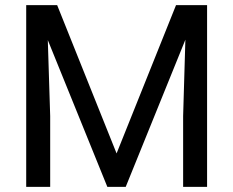

<svg xmlns="http://www.w3.org/2000/svg" viewBox="-20 -731 913 751"><path d="M203.6 -710.9H82.5V0H176.3V-276.9L167 -574.2L399.9 0H471.7L705.1 -575.7L696.3 -276.9V0H790V-710.9H668.5L436 -130.9Z"/></svg>

Font: Roboto1
Style: rg
Weight: 400
Designer: Google
Version: Version 2.137; 2017